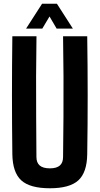

<svg xmlns="http://www.w3.org/2000/svg" viewBox="-20 -993 530 1022"><path d="M245.6 9.1Q139.5 9.1 93.3 -32.9Q47.1 -75 45.7 -172.3Q43.7 -328.7 43.7 -486.3Q43.7 -643.9 45.7 -800H174.2Q172.4 -695.9 172.1 -587.2Q171.8 -478.5 172.5 -370.1Q173.2 -261.6 173.9 -157.4Q173.9 -127.1 191.5 -112Q209.1 -96.9 245.6 -96.9Q281.3 -96.9 298.5 -112Q315.7 -127.1 315.7 -157.4Q317.1 -261.6 317.8 -370.1Q318.5 -478.5 318 -587.2Q317.6 -695.9 315.7 -800H444.3Q446.6 -643.9 446.7 -486.3Q446.8 -328.7 444.3 -172.3Q443 -75 396.9 -32.9Q350.8 9.1 245.6 9.1ZM118.9 -840.9 204 -973.2H282.9L367.8 -840.9H281.4L243.6 -905.3L205.2 -840.9Z"/></svg>

Font: Big Shoulders Thin
Style: Regular
Weight: 100
Version: Version 2.002